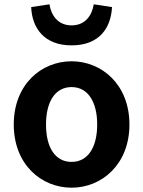

<svg xmlns="http://www.w3.org/2000/svg" viewBox="-20 -859 666 893"><path d="M313 14C453 14 582 -94 582 -280C582 -466 453 -574 313 -574C172 -574 44 -466 44 -280C44 -94 172 14 313 14ZM313 -106C236 -106 194 -174 194 -280C194 -385 236 -454 313 -454C389 -454 432 -385 432 -280C432 -174 389 -106 313 -106ZM313 -648C442 -648 496 -729 501 -826L416 -839C408 -788 377 -741 313 -741C249 -741 218 -788 210 -839L125 -826C129 -729 185 -648 313 -648Z"/></svg>

Font: Noto Sans Mono CJK HK
Style: Bold
Weight: 700
Designer: Ryoko NISHIZUKA 西塚涼子 (kana, bopomofo & ideographs); Paul D. Hunt (Latin, Greek & Cyrillic); Sandoll Communications 산돌커뮤니
Foundry: Adobe
Version: Version 2.004;hotconv 1.0.118;makeotfexe 2.5.65603